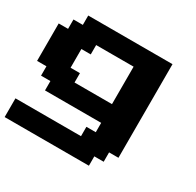

<svg xmlns="http://www.w3.org/2000/svg" viewBox="-160 -805 1133 1110"><g transform="rotate(30 406.0 -250.0)"><path d="M0 125H562.5V62.5H625V0H687.5V-625H125V-562.5H62.5V-500H0V-250H62.5V-187.5H125V-125H500V-62.5H437.5V0H0ZM500 -250H250V-312.5H187.5V-437.5H250V-500H500Z"/></g></svg>

Font: Faithful 32x
Style: Semibold
Weight: 400
Foundry: Faithful Resource Pack
Version: Version 1.0; January 27, 2023